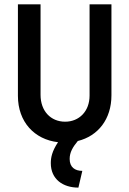

<svg xmlns="http://www.w3.org/2000/svg" viewBox="-20 -645 596 884"><path d="M341 218.8 359 141.7C325 141.7 300.7 125 300.7 86.8C300.7 56.2 315.3 31.9 338.2 4.2C431.2 -18.8 493.1 -95.8 493.1 -206.2V-625H392.4V-204.9C392.4 -132.6 344.4 -84.7 279.9 -84.7C213.9 -84.7 166.7 -133.3 166.7 -208.3V-625H62.5V-203.5C62.5 -84 138.2 -2.8 247.2 9.7C219.4 51.4 213.9 80.6 213.9 106.2C213.9 180.6 270.1 218.8 341 218.8Z"/></svg>

Font: Afacad Medium
Style: Regular
Weight: 500
Designer: Kristian Moeller
Foundry: Dicotype
Version: Version 1.000